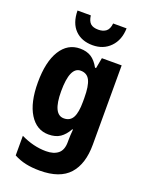

<svg xmlns="http://www.w3.org/2000/svg" viewBox="-183 -866 915 1195"><g transform="rotate(20 274.5 -268.5)"><path d="M213 -560Q257 -560 287 -541Q317 -522 340 -480H347L360 -550H491V-25Q491 103 429.5 171.5Q368 240 235 240Q183 240 141.5 231Q100 222 63 202V72Q147 113 230 113Q281 113 310 89.5Q339 66 339 13V4Q339 -12 340 -33Q341 -54 343 -71H338Q316 -31 286 -10.5Q256 10 209 10Q130 10 83.5 -64.5Q37 -139 37 -272Q37 -409 84 -484.5Q131 -560 213 -560ZM263 -432Q192 -432 192 -270Q192 -117 265 -117Q306 -117 324 -150.5Q342 -184 342 -254V-280Q342 -359 324 -395.5Q306 -432 263 -432ZM441 -777Q439 -699 393.5 -652.5Q348 -606 277 -606Q204 -606 160.5 -650Q117 -694 116 -777H204Q209 -740 226 -724.5Q243 -709 278 -709Q309 -709 328.5 -724Q348 -739 352 -777Z"/></g></svg>

Font: Noto Sans Lao UI Cond ExtBd
Style: Regular
Weight: 800
Width: 3
Designer: Monotype Design Team
Foundry: Monotype Imaging Inc.
Version: Version 2.000; ttfautohint (v1.8.4.7-5d5b)